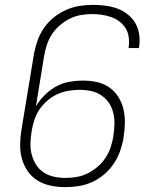

<svg xmlns="http://www.w3.org/2000/svg" viewBox="-20 -763 640 791"><path d="M249 8Q219 8 189.5 2Q160 -4 136 -18.5Q112 -33 95.5 -56Q79 -79 71 -107Q63 -135 63 -165Q63 -195 68 -226L120 -541Q125 -568 134.5 -595.5Q144 -623 161 -647.5Q178 -672 201.5 -691Q225 -710 252 -722Q279 -734 307 -738.5Q335 -743 363 -743Q389 -743 415 -739.5Q441 -736 464 -727.5Q487 -719 506.5 -703.5Q526 -688 538 -667Q550 -646 553.5 -620.5Q557 -595 553 -569L552 -565H509L510 -568Q513 -588 510.5 -608.5Q508 -629 498 -645.5Q488 -662 472.5 -674Q457 -686 438.5 -692.5Q420 -699 400 -702Q380 -705 359 -705Q336 -705 313 -701Q290 -697 268.5 -686.5Q247 -676 227.5 -659.5Q208 -643 194.5 -622.5Q181 -602 173.5 -579.5Q166 -557 162 -534L128 -325Q143 -350 164.5 -371.5Q186 -393 211.5 -407Q237 -421 265.5 -426Q294 -431 321 -431Q351 -431 379 -425Q407 -419 429.5 -403.5Q452 -388 467 -364.5Q482 -341 488.5 -313.5Q495 -286 494.5 -256.5Q494 -227 489 -198V-194Q484 -167 474.5 -140Q465 -113 448.5 -88.5Q432 -64 409 -44.5Q386 -25 359.5 -13Q333 -1 305 3.5Q277 8 249 8ZM250 -30Q273 -30 296 -34Q319 -38 340.5 -48.5Q362 -59 381.5 -75.5Q401 -92 414.5 -112.5Q428 -133 435.5 -155.5Q443 -178 447 -201V-204Q451 -228 451.5 -252Q452 -276 446.5 -298.5Q441 -321 428.5 -339.5Q416 -358 397 -370.5Q378 -383 355 -388Q332 -393 308 -393Q286 -393 262.5 -389Q239 -385 217.5 -375.5Q196 -366 177 -350Q158 -334 144 -314Q130 -294 122.5 -271.5Q115 -249 111 -227L110 -219Q106 -195 105.5 -171Q105 -147 111 -125Q117 -103 129 -84Q141 -65 160 -52.5Q179 -40 202.5 -35Q226 -30 250 -30Z"/></svg>

Font: Iosevka Aile XLt Obl
Style: Regular
Weight: 200
Italic angle: -9°
Designer: Belleve Invis
Foundry: Belleve Invis
Version: Version 31.1.0; ttfautohint (v1.8.4)